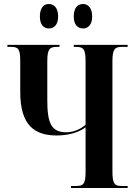

<svg xmlns="http://www.w3.org/2000/svg" viewBox="-20 -938 678 958"><path d="M395 -796C417 -796 440 -812 440 -856C440 -901 417 -918 395 -918C369 -918 348 -901 348 -856C348 -812 369 -796 395 -796ZM223 -796C248 -796 270 -812 270 -856C270 -901 248 -918 223 -918C200 -918 179 -901 179 -856C179 -812 200 -796 223 -796ZM334 0H617V-10H588C552 -10 541 -20 541 -82V-633C541 -693 553 -704 588 -704H617V-714H348V-704H360C396 -704 407 -693 407 -633V-316C387 -297 350 -278 312 -278C236 -278 216 -322 216 -439V-633C216 -693 228 -704 263 -704H277V-714H17V-704H36C72 -704 81 -693 81 -632V-479C81 -311 154 -262 263 -262C337 -262 386 -286 407 -303V-81C407 -20 396 -10 360 -10H334Z"/></svg>

Font: Noto Serif Display ExtraCondensed
Style: Bold
Weight: 700
Width: 2
Designer: Monotype Design Team
Foundry: Monotype Imaging Inc.
Version: Version 2.009